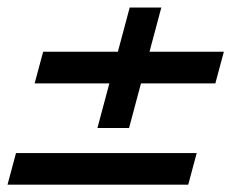

<svg xmlns="http://www.w3.org/2000/svg" viewBox="-23 -560 643 510"><path d="M235.8 -220H319.8L351.5 -338.5H549L571.6 -422.5H374.1L405.5 -540H321.5L290.1 -422.5H91.6L69 -338.5H267.5ZM-3 -69.5H477L499.5 -153.5H19.5Z"/></svg>

Font: Manrope
Style: SemiBoldItalic
Weight: 600
Italic angle: -15°
Designer: Mikhail Sharanda
Foundry: Mikhail Sharanda
Version: Version 4.502;hotconv 1.0.109;makeotfexe 2.5.65596